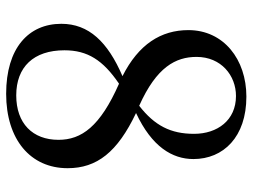

<svg xmlns="http://www.w3.org/2000/svg" viewBox="-116 -670 802 609"><g transform="rotate(90 284.5 -366.0)"><path d="M278 15C423 15 514 -62 514 -180C514 -273 463 -338 339 -397C446 -447 485 -512 485 -579C485 -674 415 -747 287 -747C169 -747 76 -675 76 -563C76 -476 121 -405 222 -354C113 -307 56 -247 56 -160C56 -56 133 15 278 15ZM316 -407C193 -462 161 -523 161 -589C161 -667 220 -714 285 -714C362 -714 405 -655 405 -581C405 -507 379 -456 316 -407ZM246 -343C382 -283 424 -224 424 -151C424 -69 372 -17 283 -17C193 -17 140 -72 140 -170C140 -243 171 -292 246 -343Z"/></g></svg>

Font: Noto Serif TC Medium
Style: Regular
Weight: 500
Designer: Ryoko NISHIZUKA 西塚涼子 (kana & ideographs); Frank Grießhammer (Latin, Greek & Cyrillic); Wenlong ZHANG 张文龙 (bopomofo); San
Foundry: Adobe
Version: Version 2.001;hotconv 1.1.0;makeotfexe 2.6.0